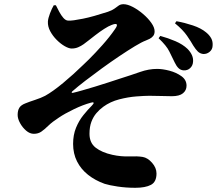

<svg xmlns="http://www.w3.org/2000/svg" viewBox="-20 -824 1040 914"><path d="M947 -567Q932 -569 922 -578.5Q912 -588 900 -607Q890 -625 870.5 -653.5Q851 -682 813 -713L820 -723Q859 -716 898 -703Q937 -690 961 -670Q977 -657 985.5 -641.5Q994 -626 992 -605Q991 -588 977.5 -577Q964 -566 947 -567ZM854 -489Q840 -490 830 -499.5Q820 -509 812 -526Q799 -552 786 -579Q773 -606 735 -642L743 -653Q780 -643 815 -628Q850 -613 873 -591Q902 -561 899 -530Q898 -512 885.5 -500Q873 -488 854 -489ZM624 70Q580 70 540 64Q500 58 478 51Q433 35 399 8Q365 -19 346.5 -56Q328 -93 328 -139Q328 -182 342 -216Q356 -250 377 -276Q398 -302 418 -322Q427 -331 425.5 -335Q424 -339 412 -335Q375 -325 331.5 -304Q288 -283 260 -264Q229 -244 210.5 -226Q192 -208 177 -197.5Q162 -187 141 -187Q122 -187 104.5 -202Q87 -217 75.5 -238Q64 -259 64 -277Q64 -298 72 -311Q80 -324 101 -332Q118 -339 147 -348.5Q176 -358 195 -368Q231 -388 280.5 -429Q330 -470 377 -516Q389 -527 404 -542Q419 -557 435 -574Q451 -591 467.5 -609.5Q484 -628 499.5 -647.5Q515 -667 528 -686Q540 -703 535.5 -708Q531 -713 511 -705Q497 -700 476 -686.5Q455 -673 435 -657.5Q415 -642 401 -631Q390 -622 378 -613.5Q366 -605 352 -599Q338 -593 321 -593Q308 -593 288.5 -604Q269 -615 250 -634Q231 -653 219 -675.5Q207 -698 208 -721Q209 -737 218 -760.5Q227 -784 236 -799H246Q253 -785 262 -768Q271 -751 281.5 -739Q292 -727 303 -726Q314 -725 332 -727.5Q350 -730 375 -735Q400 -740 430 -748.5Q460 -757 494 -768Q514 -775 525 -783Q536 -791 545 -797.5Q554 -804 568 -804Q587 -804 612 -791Q637 -778 661 -757.5Q685 -737 700.5 -715Q716 -693 716 -675Q716 -661 709 -652.5Q702 -644 692 -639Q682 -634 674 -631Q655 -624 622 -604Q589 -584 548 -556.5Q507 -529 465 -498.5Q423 -468 386 -439.5Q349 -411 324 -389Q320 -385 321.5 -383Q323 -381 327 -382Q345 -386 372.5 -394Q400 -402 432 -411.5Q464 -421 495.5 -431.5Q527 -442 552 -450Q606 -467 647 -481.5Q688 -496 728 -496Q754 -496 786.5 -487.5Q819 -479 843.5 -461.5Q868 -444 868 -416Q868 -394 851 -380Q834 -366 798 -366Q778 -366 748.5 -367Q719 -368 691 -368Q669 -368 629.5 -365Q590 -362 547.5 -351Q505 -340 472 -316Q454 -303 439 -285.5Q424 -268 415 -244Q406 -220 406 -187Q406 -144 435.5 -121Q465 -98 515 -87Q556 -78 595 -79.5Q634 -81 659 -77Q683 -73 704 -49Q725 -25 725 2Q725 42 698.5 56Q672 70 624 70Z"/></svg>

Font: Noto Serif HK ExtraLight Black
Style: Regular
Weight: 900
Version: Version 2.002-H1;hotconv 1.1.0;makeotfexe 2.6.0